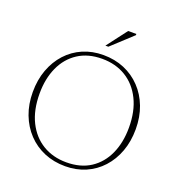

<svg xmlns="http://www.w3.org/2000/svg" viewBox="-153 -998 1061 1136"><g transform="rotate(20 377.0 -430.0)"><path d="M372 -686Q444 -686 504 -660.8Q564 -635.5 608.2 -589Q652.5 -542.5 676.8 -478.8Q701 -415 701 -338.5Q701 -261.5 677.5 -197.8Q654 -134 611.2 -87.2Q568.5 -40.5 510.2 -15.2Q452 10 382.5 10Q310.5 10 250.2 -15.2Q190 -40.5 145.8 -87.2Q101.5 -134 77.2 -197.8Q53 -261.5 53 -337.5Q53 -414.5 76.5 -478.2Q100 -542 142.8 -588.8Q185.5 -635.5 244 -660.8Q302.5 -686 372 -686ZM381 -14Q470.5 -14 532.5 -54.5Q594.5 -95 627.2 -167.2Q660 -239.5 660 -333.5Q660 -436.5 623.5 -510.2Q587 -584 522.5 -623.2Q458 -662.5 373 -662.5Q284.5 -662.5 222 -621.8Q159.5 -581 126.8 -509Q94 -437 94 -343Q94 -239.5 130.5 -166Q167 -92.5 231.8 -53.2Q296.5 -14 381 -14ZM363 -742 460 -869.5H511.5V-862L381.5 -742Z"/></g></svg>

Font: Newsreader 16pt 16pt ExtraLight
Style: Regular
Weight: 250
Version: Version 1.003